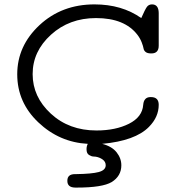

<svg xmlns="http://www.w3.org/2000/svg" viewBox="-20 -642 798 870"><path d="M58.1 -305.2Q58.1 -434.1 158.9 -528.1Q259.8 -622.1 408.2 -622.1Q532.2 -622.1 620.1 -560.1Q637.2 -599.1 645.5 -610.6Q653.8 -622.1 668.9 -622.1Q698.7 -622.1 699.2 -583V-435.1Q699.2 -399.9 666 -399.9H665Q647.9 -399.9 639.9 -406.5Q631.8 -413.1 630.4 -422.6Q628.9 -432.1 622.1 -450Q615.2 -467.8 603 -483.9Q544.9 -560.1 415 -560.1Q293.9 -560.1 210.9 -484.6Q127.9 -409.2 127.9 -306.2Q127.9 -203.1 210.4 -127Q293 -50.8 417 -50.8Q503.9 -50.8 564.5 -81.3Q625 -111.8 628.9 -167Q631.8 -202.1 662.1 -202.1H664.1Q699.2 -202.1 699.2 -167Q699.2 -111.8 654.8 -66.9Q592.8 -3.9 442.9 9.8Q486.8 21 508.3 48.1Q529.8 75.2 529.8 106.9Q529.8 155.8 485.8 183.1Q443.8 208 328.1 208H321.8Q284.7 208 285.2 176.8Q285.2 147 319.8 147H324.2Q396 146 427.5 137.5Q459 128.9 459 106.9Q459 90.8 445.1 80.8Q431.2 70.8 413.1 67.9Q412.1 67.9 405 67.4Q397.9 66.9 394 65.4Q390.1 64 384 60.5Q377.9 57.1 375 50.5Q372.1 43.9 372.1 34.2Q372.1 20 377.9 9.8Q249 2.9 153.6 -87.6Q58.1 -178.2 58.1 -305.2Z"/></svg>

Font: CMU Typewriter Text Variable Width
Style: Medium
Weight: 500
Version: Version 0.7.0